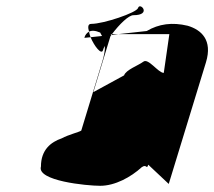

<svg xmlns="http://www.w3.org/2000/svg" viewBox="-20 -781 691 619"><path d="M112 -244C98 -198 259 -182 303 -182C351 -182 402 -210 437 -242C454 -254 452 -232 458 -250L524 -188L644 -580C666 -652 629 -685 585 -698C535 -710 492 -704 453 -681L362 -671H526L508 -546C490 -546 458 -595 442 -582C426 -570 386 -556 380 -538L281 -484L336 -664C337 -665 338 -667 339 -668H337L338 -671H341C365 -703 395 -732 410 -732C471 -732 431 -776 425 -755C420 -740 314 -704 274 -704C263 -704 263 -693 267 -679C275 -683 287 -683 303 -676C305 -673 306 -669 309 -665L272 -661C284 -632 307 -603 312 -619C313 -623 315 -628 318 -633C319 -620 316 -602 309 -580L242 -360C235 -355 201 -347 179 -335C144 -323 112 -298 112 -244ZM252 -659C254 -668 260 -675 267 -679C268 -673 270 -667 272 -661ZM339 -668C339 -669 341 -670 341 -671H362Z"/></svg>

Font: bitstorm
Style: obl
Weight: 400
Version: Version 0.2